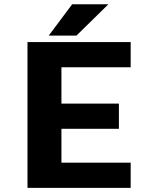

<svg xmlns="http://www.w3.org/2000/svg" viewBox="-20 -902 750 922"><path d="M607.5 -579H275V-404.5H551V-283.5H275V-121H607.5V0H112V-700H607.5ZM214 -731 326.5 -881.5H500.5L347 -731Z"/></svg>

Font: League Mono
Style: Bold
Weight: 700
Width: 6
Designer: Tyler Finck
Foundry: The League of Moveable Type / Tyler Finck
Version: Version 2.300;RELEASE